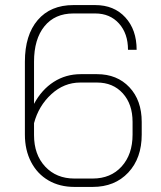

<svg xmlns="http://www.w3.org/2000/svg" viewBox="-20 -728 632 756"><path d="M78 -198V-485Q78 -590 128.5 -649Q179 -708 269 -708H355Q429 -708 473.5 -659.5Q518 -611 518 -532H484Q484 -596 448.5 -635.5Q413 -675 355 -675H269Q196 -675 155 -624.5Q114 -574 114 -485V-319Q144 -375 191.5 -405.5Q239 -436 298 -436H362Q441 -436 489.5 -384.5Q538 -333 538 -248V-198Q538 -105 485 -48.5Q432 8 345 8H273Q215 8 171 -17.5Q127 -43 102.5 -90Q78 -137 78 -198ZM345 -25Q416 -25 459 -72.5Q502 -120 502 -198V-248Q502 -318 463.5 -360.5Q425 -403 362 -403H296Q232 -403 182 -357Q132 -311 114 -243V-196Q114 -119 158 -72Q202 -25 273 -25Z"/></svg>

Font: Bai Jamjuree ExtraLight
Style: Regular
Weight: 275
Designer: Katatrad Aksorn Co.,Ltd.
Foundry: Cadson Demak Co.,Ltd.
Version: Version 1.000; ttfautohint (v1.6)